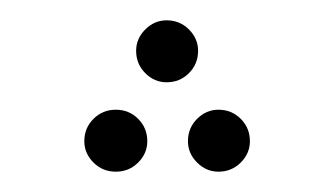

<svg xmlns="http://www.w3.org/2000/svg" viewBox="-20 -191 329 189"><path d="M144 -110Q132 -110 123 -119Q114 -128 114 -141Q114 -153 123 -162Q132 -171 144 -171Q157 -171 166 -162Q175 -153 175 -141Q175 -128 166 -119Q157 -110 144 -110ZM94 -22Q81 -22 72 -31Q63 -40 63 -52Q63 -65 72 -74Q81 -83 94 -83Q107 -83 116 -74Q125 -65 125 -52Q125 -40 116 -31Q107 -22 94 -22ZM195 -22Q183 -22 174 -31Q165 -40 165 -52Q165 -65 174 -74Q183 -83 195 -83Q208 -83 217 -74Q226 -65 226 -52Q226 -40 217 -31Q208 -22 195 -22Z"/></svg>

Font: Noto Sans Arabic ExtCond ExtLt
Style: Regular
Weight: 200
Width: 2
Designer: Monotype Design Team, Nadine Chahine, Nizar Qandah and Khaled Hosny
Foundry: Monotype Imaging Inc.
Version: Version 2.012; ttfautohint (v1.8.4.7-5d5b)